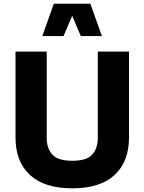

<svg xmlns="http://www.w3.org/2000/svg" viewBox="-20 -996 768 1021"><path d="M500 -721.7H666V-264.6Q666 -136.7 589.6 -65.7Q513.2 5.4 364.3 5.4Q215.8 5.4 139.2 -65.7Q62.5 -136.7 62.5 -264.6V-721.7H228.5V-261.2Q228.5 -207.5 258.1 -174.3Q287.6 -141.1 364.3 -141.1Q441.4 -141.1 470.7 -174.3Q500 -207.5 500 -261.2ZM522 -804.2H409.7L363.8 -912.1L317.9 -804.2H205.1L266.1 -976.1H460.4Z"/></svg>

Font: Estedad-FD ExtraBold
Style: Regular
Weight: 800
Designer: Amin Abedi
Version: Version 7.3